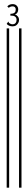

<svg xmlns="http://www.w3.org/2000/svg" viewBox="-20 -832 122 911"><path d="M11.7 58.6V-697.3H23.4V58.6ZM70.3 58.6V-697.3H82V58.6ZM39.1 -707Q31.2 -707 23.4 -710Q16.6 -712.9 11.7 -718.8L18.6 -728.5L19.5 -729.5L20.5 -728.5Q21.5 -726.6 21.5 -725.6Q22.5 -724.6 23.4 -722.7Q27.3 -719.7 30.3 -718.8Q34.2 -716.8 39.1 -716.8Q48.8 -716.8 53.7 -722.7Q58.6 -728.5 58.6 -737.3Q58.6 -748 51.8 -752.9Q45.9 -757.8 35.2 -757.8Q33.2 -757.8 29.3 -757.8V-766.6Q43.9 -766.6 49.8 -772.5Q54.7 -777.3 54.7 -787.1Q54.7 -793.9 50.8 -797.9Q46.9 -801.8 40 -801.8Q29.3 -801.8 21.5 -794.9L14.6 -801.8Q24.4 -812.5 40 -812.5Q52.7 -812.5 59.6 -804.7Q66.4 -797.9 66.4 -787.1Q66.4 -778.3 62.5 -772.5Q58.6 -765.6 50.8 -763.7Q59.6 -760.7 64.5 -753.9Q70.3 -747.1 70.3 -737.3Q70.3 -729.5 66.4 -722.7Q62.5 -715.8 55.7 -710.9Q48.8 -707 39.1 -707Z"/></svg>

Font: Libre Barcode EAN13 Text
Style: Regular
Weight: 400
Version: Version 1.008; ttfautohint (v1.8.3)